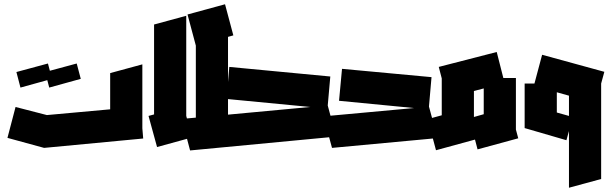

<svg xmlns="http://www.w3.org/2000/svg" viewBox="-20 -694 2871 901"><path d="M187 0 15 -47 53 -192 200 -154 497 -181V-351L648 -392V-92L652 -44L187 0ZM211 -283 192 -356 340 -396 359 -324ZM76 -283 57 -356 205 -396 224 -324Z M717 -4 677 -150 703 -157V-579L854 -620V-150L881 -49Z M872 12 833 -136 899 -142V-480L860 -626L1036 -674L1075 -528L1050 -521V-309L1056 -380L1530 -335L1518 -199L1557 -53ZM1050 -229V-156L1436 -192Z M1538 0 1498 -148 1923 -187 1571 -221 1585 -371 2005 -332 1993 -194 2033 -46Z M2026 11 1987 -135 2053 -153V-326L2039 -380L2311 -450L2342 -328H2401V-86L2412 -45L2221 7L2209 -39ZM2204 -145 2250 -158V-279L2204 -267V-146Z M2638 -36 2442 -93V-94V-302H2488L2524 -437L2816 -357L2801 -302V146L2650 187V-79ZM2593 -166 2650 -150V-245L2593 -261Z"/></svg>

Font: Blaka
Style: Regular
Weight: 400
Designer: Mohamed Gaber
Foundry: Kief Type Foundry
Version: Version 1.003; ttfautohint (v1.8.4.7-5d5b)